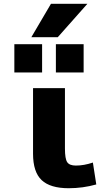

<svg xmlns="http://www.w3.org/2000/svg" viewBox="-20 -987 566 1017"><path d="M324 -520V-200Q324 -146 336 -128Q348 -110 382 -110Q425 -110 472 -126L490 -10Q419 10 344 10Q246 10 200.5 -33Q155 -76 155 -173V-520ZM276 -603V-753H423V-603ZM56 -603V-753H203V-603ZM250 -967H443L286 -790H146Z"/></svg>

Font: Mplus 1p ExtraBold
Style: Regular
Weight: 800
Version: Version 1.061